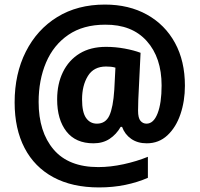

<svg xmlns="http://www.w3.org/2000/svg" viewBox="-20 -740 873 840"><path d="M789 -365Q789 -298 769.5 -240.5Q750 -183 712.5 -148Q675 -113 622 -113Q582 -113 554 -132.5Q526 -152 514 -185H508Q489 -152 459.5 -132.5Q430 -113 389 -113Q311 -113 270.5 -165Q230 -217 230 -305Q230 -373 255.5 -425Q281 -477 328.5 -506Q376 -535 444 -535Q485 -535 525.5 -527.5Q566 -520 595 -509L585 -303Q585 -291 584.5 -278.5Q584 -266 584 -256Q584 -224 594.5 -211.5Q605 -199 621 -199Q652 -199 669.5 -244Q687 -289 687 -366Q687 -488 622 -560.5Q557 -633 440 -632Q344 -632 279 -587.5Q214 -543 181.5 -466.5Q149 -390 149 -294Q149 -163 214.5 -86Q280 -9 410 -9Q463 -9 520.5 -21.5Q578 -34 627 -54V38Q581 58 527.5 69Q474 80 413 80Q296 80 213.5 35.5Q131 -9 87.5 -92.5Q44 -176 44 -292Q44 -417 93 -514Q142 -611 230.5 -665.5Q319 -720 439 -720Q544 -720 623 -676Q702 -632 745.5 -552.5Q789 -473 789 -365ZM339 -305Q339 -249 356.5 -224Q374 -199 404 -199Q442 -199 458.5 -234.5Q475 -270 480 -347L485 -444Q475 -447 465 -448Q455 -449 444 -449Q390 -449 364.5 -407.5Q339 -366 339 -305Z"/></svg>

Font: Noto Sans Khmer UI SemiCondensed
Style: Bold
Weight: 700
Width: 4
Designer: Danh Hong and the Monotype Design Team
Foundry: Monotype Imaging Inc.
Version: Version 2.002; ttfautohint (v1.8.4.7-5d5b)